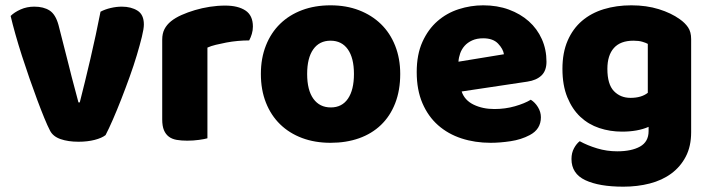

<svg xmlns="http://www.w3.org/2000/svg" viewBox="-20 -521 2672 722"><path d="M377 -13Q363 -2 336 5Q309 12 275 12Q236 12 207.5 2Q179 -8 168 -30Q159 -47 146.5 -77.5Q134 -108 120 -145.5Q106 -183 91 -226Q76 -269 62.5 -311Q49 -353 38 -392Q27 -431 20 -461Q34 -475 57.5 -485.5Q81 -496 109 -496Q144 -496 166.5 -481.5Q189 -467 200 -427L239 -274Q250 -229 260 -192.5Q270 -156 275 -136H280Q299 -210 320 -300Q341 -390 358 -477Q375 -486 396.5 -491Q418 -496 438 -496Q473 -496 497 -481Q521 -466 521 -429Q521 -413 513.5 -382.5Q506 -352 494.5 -313.5Q483 -275 467.5 -232Q452 -189 436 -148Q420 -107 404.5 -71.5Q389 -36 377 -13Z M760 -1Q750 2 728.5 5Q707 8 684 8Q662 8 644.5 5Q627 2 615 -7Q603 -16 596.5 -31.5Q590 -47 590 -72V-372Q590 -395 598.5 -411.5Q607 -428 623 -441Q639 -454 662.5 -464.5Q686 -475 713 -483Q740 -491 769 -495.5Q798 -500 827 -500Q875 -500 903 -481.5Q931 -463 931 -421Q931 -407 927 -393.5Q923 -380 917 -369Q896 -369 874 -367Q852 -365 831 -361Q810 -357 791.5 -352.5Q773 -348 760 -342Z M1485 -243Q1485 -181 1466 -132.5Q1447 -84 1412.5 -51Q1378 -18 1330 -1Q1282 16 1223 16Q1164 16 1116 -2Q1068 -20 1033.5 -53.5Q999 -87 980 -135Q961 -183 961 -243Q961 -302 980 -350Q999 -398 1033.5 -431.5Q1068 -465 1116 -483Q1164 -501 1223 -501Q1282 -501 1330 -482.5Q1378 -464 1412.5 -430.5Q1447 -397 1466 -349Q1485 -301 1485 -243ZM1135 -243Q1135 -182 1158.5 -149.5Q1182 -117 1224 -117Q1266 -117 1288.5 -150Q1311 -183 1311 -243Q1311 -303 1288 -335.5Q1265 -368 1223 -368Q1181 -368 1158 -335.5Q1135 -303 1135 -243Z M1825 16Q1766 16 1715.5 -0.5Q1665 -17 1627.5 -50Q1590 -83 1568.5 -133Q1547 -183 1547 -250Q1547 -316 1568.5 -363.5Q1590 -411 1625 -441.5Q1660 -472 1705 -486.5Q1750 -501 1797 -501Q1850 -501 1893.5 -485Q1937 -469 1968.5 -441Q2000 -413 2017.5 -374Q2035 -335 2035 -289Q2035 -255 2016 -237Q1997 -219 1963 -214L1716 -177Q1727 -144 1761 -127.5Q1795 -111 1839 -111Q1880 -111 1916.5 -121.5Q1953 -132 1976 -146Q1992 -136 2003 -118Q2014 -100 2014 -80Q2014 -35 1972 -13Q1940 4 1900 10Q1860 16 1825 16ZM1797 -377Q1773 -377 1755.5 -369Q1738 -361 1727 -348.5Q1716 -336 1710.5 -320.5Q1705 -305 1704 -289L1875 -317Q1872 -337 1853 -357Q1834 -377 1797 -377Z M2354 -501Q2411 -501 2457.5 -486.5Q2504 -472 2536 -449Q2556 -435 2567.5 -418Q2579 -401 2579 -374V-24Q2579 29 2559 67.5Q2539 106 2504.5 131.5Q2470 157 2423.5 169Q2377 181 2324 181Q2233 181 2181 156.5Q2129 132 2129 77Q2129 54 2138.5 36.5Q2148 19 2160 10Q2189 26 2225.5 37Q2262 48 2301 48Q2355 48 2387 30Q2419 12 2419 -28V-44Q2378 -26 2319 -26Q2274 -26 2233.5 -39.5Q2193 -53 2162.5 -81.5Q2132 -110 2113.5 -155Q2095 -200 2095 -262Q2095 -323 2114.5 -368Q2134 -413 2168.5 -442.5Q2203 -472 2250.5 -486.5Q2298 -501 2354 -501ZM2416 -356Q2409 -360 2395.5 -364Q2382 -368 2362 -368Q2313 -368 2288.5 -340.5Q2264 -313 2264 -262Q2264 -204 2288.5 -178.5Q2313 -153 2351 -153Q2392 -153 2416 -172Z"/></svg>

Font: Baloo Bhaijaan
Style: Regular
Weight: 400
Designer: Devika Bhansali and Ek Type
Foundry: Ek Type
Version: Version 1.443;PS 1.000;hotconv 16.6.51;makeotf.lib2.5.65220;